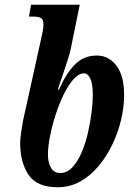

<svg xmlns="http://www.w3.org/2000/svg" viewBox="-20 -780 556 809"><path d="M223 9Q136 9 100.5 -43Q65 -95 65 -178Q65 -194 69 -221.5Q73 -249 77 -271L154 -620Q159 -641 161 -653.5Q163 -666 163 -677Q163 -697 153 -703.5Q143 -710 123 -710H102L111 -760H316L277 -569Q274 -555 266.5 -531.5Q259 -508 250.5 -482.5Q242 -457 234.5 -435.5Q227 -414 224 -402H228Q260 -473 297 -509.5Q334 -546 388 -546Q438 -546 470.5 -503.5Q503 -461 503 -379Q503 -330 490.5 -276.5Q478 -223 454 -172.5Q430 -122 396 -81Q362 -40 318.5 -15.5Q275 9 223 9ZM234 -51Q263 -51 285.5 -75.5Q308 -100 324.5 -139Q341 -178 351 -222.5Q361 -267 366 -308Q371 -349 371 -377Q371 -427 360.5 -449Q350 -471 334 -471Q312 -471 290 -446.5Q268 -422 248.5 -382Q229 -342 214 -295.5Q199 -249 190.5 -205Q182 -161 182 -128Q182 -96 194.5 -73.5Q207 -51 234 -51Z"/></svg>

Font: Noto Serif ExtraCondensed
Style: Bold Italic
Weight: 700
Width: 2
Italic angle: -12°
Designer: Monotype Design Team
Foundry: Monotype Imaging Inc.
Version: Version 2.013; ttfautohint (v1.8.4.7-5d5b)